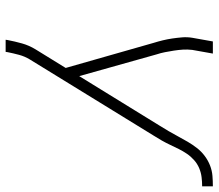

<svg xmlns="http://www.w3.org/2000/svg" viewBox="-67 -503 775 681"><g transform="rotate(90 320.5 -162.5)"><path d="M121 205 122 198Q127 172 134 147Q141 122 155 99L221 -8L132 -320Q127 -336 123 -352.5Q119 -369 116.5 -386Q114 -403 112.5 -421Q111 -439 114 -457L127 -530H170L157 -457Q155 -440 156 -424Q157 -408 159.5 -392Q162 -376 165 -360.5Q168 -345 173 -330L250 -56L425 -340Q435 -356 445 -373Q455 -390 464 -407Q473 -424 483 -441Q493 -458 505 -473.5Q517 -489 533 -501Q549 -513 567 -520Q585 -527 603.5 -528.5Q622 -530 641 -530V-492Q625 -492 608.5 -490Q592 -488 576.5 -481.5Q561 -475 548 -463.5Q535 -452 525.5 -438Q516 -424 508.5 -409Q501 -394 494 -379Q487 -364 478.5 -349Q470 -334 461 -320L191 119Q180 137 174.5 157.5Q169 178 165 198L164 205Z"/></g></svg>

Font: Iosevka Curly XLtExObl
Style: Regular
Weight: 200
Width: 7
Italic angle: -9°
Monospace: yes
Designer: Belleve Invis
Foundry: Belleve Invis
Version: Version 11.0.1; ttfautohint (v1.8.3)